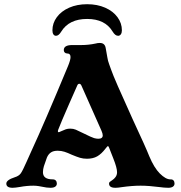

<svg xmlns="http://www.w3.org/2000/svg" viewBox="-20 -882 859 912"><path d="M10 -10Q10 -27 50 -40Q70 -46 79 -59Q88 -72 106 -113L128 -162Q190 -296 303 -568Q315 -597 315 -611Q315 -628 299 -628Q292 -628 287.5 -632.5Q283 -637 283 -644Q283 -668 323 -668H366Q400 -668 433 -675Q444 -678 454 -678Q478 -678 482 -654L490 -609Q492 -594 499 -575.5Q506 -557 509 -548Q521 -512 610 -316Q673 -181 689 -140Q712 -85 739 -58Q767 -30 789 -30H791Q800 -30 804.5 -24.5Q809 -19 809 -10Q809 -1 801.5 4.5Q794 10 779 10Q768 10 758.5 9Q749 8 741 7Q687 0 648 0Q607 0 558 7Q540 10 528 10Q498 10 498 -10Q498 -15 501.5 -18Q505 -21 513.5 -26.5Q522 -32 528 -40Q536 -50 536 -64Q536 -85 518 -130L498 -181Q495 -188 493 -188Q490 -188 481 -176Q462 -151 442 -139.5Q422 -128 393 -128Q375 -128 360 -132.5Q345 -137 321 -147Q302 -156 286.5 -161Q271 -166 254 -166Q234 -166 222 -158Q210 -150 203 -134Q193 -107 188.5 -92.5Q184 -78 184 -64Q184 -30 230 -30Q240 -30 245 -24.5Q250 -19 250 -10Q250 -1 242.5 4.5Q235 10 220 10Q202 10 180 5Q176 4 163.5 2Q151 0 139 0Q107 0 75 6Q51 10 40 10Q10 10 10 -10ZM259 -254Q261 -254 269 -258Q284 -265 293 -268Q302 -271 314 -271Q328 -271 340 -266Q352 -261 378 -248Q414 -230 427 -226Q438 -223 447 -223Q468 -223 468 -239Q468 -247 462 -261L367 -475Q363 -484 357 -484Q350 -484 347 -476Q345 -472 307.5 -386.5Q270 -301 257 -267Q252 -254 259 -254ZM559 -738Q559 -726 554 -719Q549 -712 541 -712Q527 -712 515 -732Q479 -792 394 -792Q308 -792 271 -732Q259 -712 246 -712Q238 -712 233.5 -719Q229 -726 229 -738Q229 -772 250 -800.5Q271 -829 308.5 -845.5Q346 -862 394 -862Q442 -862 479.5 -845.5Q517 -829 538 -800.5Q559 -772 559 -738Z"/></svg>

Font: Raigarh
Style: Bold
Weight: 700
Designer: jaikishan Patel
Foundry: MagicType
Version: Version 1.000